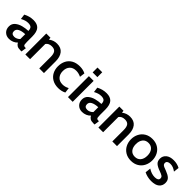

<svg xmlns="http://www.w3.org/2000/svg" viewBox="271 -1954 3217 3217"><g transform="rotate(45 1880.0 -345.0)"><path d="M22 -137Q22 -202 68 -241Q114 -280 178.5 -296.5Q243 -313 307 -315Q306 -367 284 -387.5Q262 -408 211 -408Q179 -408 147.5 -398.5Q116 -389 77 -368L65 -459Q149 -505 242 -505Q332 -505 376 -455.5Q420 -406 420 -292V-169Q420 -130 423.5 -112.5Q427 -95 436.5 -88Q446 -81 468 -81H482L469 10H438Q390 10 363.5 -6Q337 -22 321 -53Q295 -24 255 -7Q215 10 169 10Q105 10 63.5 -30.5Q22 -71 22 -137ZM308 -124V-239Q231 -236 184.5 -212Q138 -188 138 -142Q138 -77 209 -77Q234 -77 261.5 -89.5Q289 -102 308 -124Z M550 -496H649L654 -455Q717 -505 798 -505Q895 -505 943 -444Q991 -383 991 -276V0H880V-269Q880 -343 854.5 -377Q829 -411 770 -411Q696 -411 662 -360V0H550Z M1076 -246Q1076 -320 1105.5 -379Q1135 -438 1194 -472Q1253 -506 1340 -506Q1415 -506 1474 -475L1462 -383Q1404 -411 1347 -411Q1272 -411 1231 -367Q1190 -323 1190 -248Q1190 -174 1231 -129Q1272 -84 1345 -84Q1407 -84 1463 -116L1475 -23Q1449 -8 1412 1Q1375 10 1335 10Q1253 10 1194.5 -24Q1136 -58 1106 -116Q1076 -174 1076 -246Z M1560 -700H1672V-585H1560ZM1560 -496H1672V0H1560Z M1753 -137Q1753 -202 1799 -241Q1845 -280 1909.5 -296.5Q1974 -313 2038 -315Q2037 -367 2015 -387.5Q1993 -408 1942 -408Q1910 -408 1878.5 -398.5Q1847 -389 1808 -368L1796 -459Q1880 -505 1973 -505Q2063 -505 2107 -455.5Q2151 -406 2151 -292V-169Q2151 -130 2154.5 -112.5Q2158 -95 2167.5 -88Q2177 -81 2199 -81H2213L2200 10H2169Q2121 10 2094.5 -6Q2068 -22 2052 -53Q2026 -24 1986 -7Q1946 10 1900 10Q1836 10 1794.5 -30.5Q1753 -71 1753 -137ZM2039 -124V-239Q1962 -236 1915.5 -212Q1869 -188 1869 -142Q1869 -77 1940 -77Q1965 -77 1992.5 -89.5Q2020 -102 2039 -124Z M2281 -496H2380L2385 -455Q2448 -505 2529 -505Q2626 -505 2674 -444Q2722 -383 2722 -276V0H2611V-269Q2611 -343 2585.5 -377Q2560 -411 2501 -411Q2427 -411 2393 -360V0H2281Z M2806 -248Q2806 -319 2836.5 -378Q2867 -437 2924 -471.5Q2981 -506 3058 -506Q3136 -506 3193 -471.5Q3250 -437 3280 -378Q3310 -319 3310 -248Q3310 -177 3280 -118Q3250 -59 3193 -24.5Q3136 10 3058 10Q2981 10 2924 -24.5Q2867 -59 2836.5 -118Q2806 -177 2806 -248ZM3196 -248Q3196 -323 3159.5 -367.5Q3123 -412 3058 -412Q2993 -412 2957 -367.5Q2921 -323 2921 -248Q2921 -172 2957 -128Q2993 -84 3058 -84Q3123 -84 3159.5 -128Q3196 -172 3196 -248Z M3371 -29 3382 -128Q3459 -78 3536 -78Q3577 -78 3598.5 -91.5Q3620 -105 3620 -132Q3620 -162 3598 -177Q3576 -192 3526 -210Q3453 -235 3415.5 -267Q3378 -299 3378 -360Q3378 -424 3426.5 -465Q3475 -506 3563 -506Q3645 -506 3710 -470L3699 -373Q3666 -397 3634 -410Q3602 -423 3565 -423Q3528 -423 3508 -408.5Q3488 -394 3488 -367Q3488 -347 3499 -334Q3510 -321 3530.5 -312Q3551 -303 3595 -287Q3662 -262 3697.5 -229.5Q3733 -197 3733 -138Q3733 -71 3685 -30.5Q3637 10 3540 10Q3449 10 3371 -29Z"/></g></svg>

Font: Cabin SemiBold
Style: Regular
Weight: 600
Designer: Pablo Impallari
Foundry: Pablo Impallari. http://www.impallari.com Igino Marini. http://www.ikern.com
Version: Version 2.001